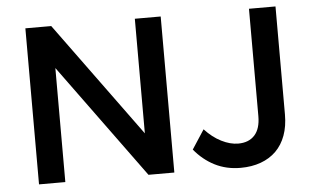

<svg xmlns="http://www.w3.org/2000/svg" viewBox="-50 -777 1391 858"><g transform="rotate(-5 645.5 -347.5)"><path d="M92 -700H208L583 -186V-700H699V0H583L210 -511.5V0H92ZM1214 -215Q1214 -162.5 1199 -121.5Q1184 -80.5 1155.8 -52.5Q1127.5 -24.5 1087 -9.8Q1046.5 5 996 5Q932.5 5 880.8 -21.2Q829 -47.5 790 -95L846 -181Q880.5 -143.5 919.8 -123.8Q959 -104 995 -104Q1042.5 -104 1068.8 -133Q1095 -162 1095 -218V-700H1214Z"/></g></svg>

Font: Argentum Sans
Style: Regular
Weight: 400
Designer: Julieta Ulanovsky, Owen Earl, Chris M. Simpson, Rasmus Andersson, Cristiano Sobral
Foundry: The Argentum Sans Project Authors
Version: Version 3.135; ttfautohint (v1.8.4.7-5d5b-dirty)